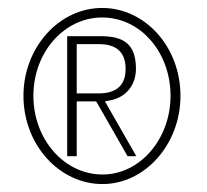

<svg xmlns="http://www.w3.org/2000/svg" viewBox="-20 -467 520 483"><path d="M39 -226C39 -103 129 -4 238 -4C344 -4 434 -103 434 -226C434 -349 345 -447 237 -447C129 -447 39 -348 39 -226ZM64 -226C64 -335 141 -423 237 -423C334 -423 409 -335 409 -226C409 -117 332 -28 238 -28C141 -28 64 -117 64 -226ZM149 -74H173V-212H222L301 -74H323L244 -212L255 -214C300 -222 322 -256 322 -294C322 -358 289 -376 233 -376H149ZM173 -232V-356H229C270 -356 296 -338 296 -294C296 -247 267 -232 227 -232Z"/></svg>

Font: Charger Sport
Style: HLNrw
Weight: 100
Designer: Jasper
Foundry: Cannot Into Space Fonts
Version: Version 1.1